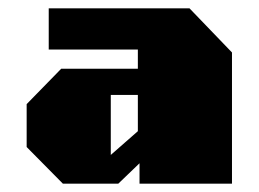

<svg xmlns="http://www.w3.org/2000/svg" viewBox="-20 -757 621 461"><path d="M131 -316 44 -404V-507L127 -592H311V-638H97V-737H435L537 -631V-316H315V-365L264 -316ZM246 -385 311 -442V-529H246Z"/></svg>

Font: Tomorrow ExtraBold
Style: Regular
Weight: 800
Designer: Tony de Marco, Monica Rizzolli
Foundry: Just in Type
Version: Version 2.002